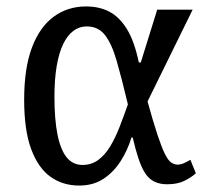

<svg xmlns="http://www.w3.org/2000/svg" viewBox="-20 -566 644 596"><path d="M226 10Q175 10 137 -17Q99 -44 77 -102.5Q55 -161 55 -257Q55 -354 79 -418Q103 -482 146.5 -514Q190 -546 247 -546Q288 -546 319 -530Q350 -514 373.5 -476.5Q397 -439 411 -372H417L468 -536H578L438 -251Q456 -186 469 -147Q482 -108 492 -88Q502 -68 511.5 -61.5Q521 -55 531 -55Q541 -55 551 -59.5Q561 -64 571 -70L588 -28Q572 -14 551 -4Q530 6 499 6Q476 6 459.5 -2Q443 -10 431.5 -27Q420 -44 410.5 -72Q401 -100 392 -139H388Q376 -99 354 -65Q332 -31 300.5 -10.5Q269 10 226 10ZM236 -54Q264 -54 285 -69.5Q306 -85 322 -111.5Q338 -138 351 -171.5Q364 -205 377 -242Q358 -322 342.5 -376Q327 -430 306 -457Q285 -484 249 -484Q226 -484 207.5 -470Q189 -456 176 -429Q163 -402 156 -361Q149 -320 149 -266Q149 -195 158.5 -148Q168 -101 187 -77.5Q206 -54 236 -54Z"/></svg>

Font: Noto Serif SemiCondensed
Style: Regular
Weight: 400
Width: 4
Designer: Monotype Design Team
Foundry: Monotype Imaging Inc.
Version: Version 2.013